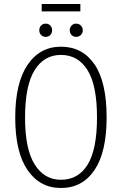

<svg xmlns="http://www.w3.org/2000/svg" viewBox="-20 -927 608 958"><path d="M512 -341Q512 -168 451.5 -78.5Q391 11 284 11Q179 11 117.5 -78.5Q56 -168 56 -340Q56 -513 117.5 -603.5Q179 -694 284 -694Q391 -694 451.5 -606Q512 -518 512 -341ZM105 -340Q105 -183 153 -106.5Q201 -30 284 -30Q371 -30 417.5 -106Q464 -182 464 -341Q464 -502 416.5 -577.5Q369 -653 284 -653Q200 -653 152.5 -576.5Q105 -500 105 -340ZM240 -776Q240 -762 231 -752.5Q222 -743 208 -743Q194 -743 185 -752.5Q176 -762 176 -776Q176 -790 185 -799.5Q194 -809 208 -809Q222 -809 231 -799.5Q240 -790 240 -776ZM393 -776Q393 -762 383.5 -752.5Q374 -743 360 -743Q346 -743 337 -752.5Q328 -762 328 -776Q328 -790 337 -799.5Q346 -809 360 -809Q374 -809 383.5 -799.5Q393 -790 393 -776ZM381 -870H188V-907H381Z"/></svg>

Font: Fira Sans Extra Condensed ExtraLight
Style: Regular
Weight: 275
Width: 1
Designer: Carrois Corporate & Edenspiekermann AG
Foundry: Carrois Corporate GbR & Edenspiekermann AG
Version: Version 4.203